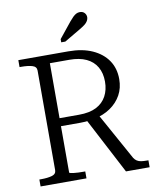

<svg xmlns="http://www.w3.org/2000/svg" viewBox="-97 -988 873 1063"><g transform="rotate(-10 339.0 -456.5)"><path d="M354 -325 524 0H657V-39H647Q630 -39 616.5 -41Q603 -43 593 -49.5Q583 -56 576 -67L425 -340ZM213 -49V-663H323Q379 -663 417.5 -645Q456 -627 476 -592.5Q496 -558 496 -510Q496 -464 477 -428.5Q458 -393 420 -373.5Q382 -354 322 -354H196V-309H322Q337 -309 350 -310Q363 -311 376 -313Q389 -315 401 -317Q455 -328 494 -355Q533 -382 554.5 -421Q576 -460 576 -510Q576 -571 545.5 -615.5Q515 -660 459 -685Q403 -710 325 -710H44V-671H54Q91 -671 115 -664Q139 -657 139 -635V-75Q139 -53 115 -46Q91 -39 54 -39H44V0H302V-39H291Q278 -39 264 -39.5Q250 -40 238.5 -41.5Q227 -43 220 -44.5Q213 -46 213 -49ZM366 -872 295 -784V-766H318L408 -819Q425 -829 437 -838Q449 -847 455 -857.5Q461 -868 461 -878Q461 -892 451.5 -902.5Q442 -913 425 -913Q414 -913 404.5 -908Q395 -903 386 -894Q377 -885 366 -872Z"/></g></svg>

Font: Roboto Serif 36pt Light
Style: Regular
Weight: 300
Designer: Greg Gazdowicz
Foundry: Commercial Type
Version: Version 1.008